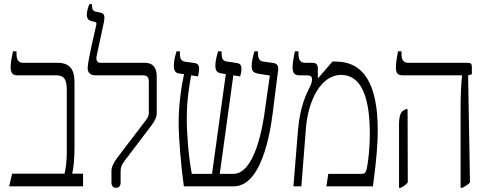

<svg xmlns="http://www.w3.org/2000/svg" viewBox="-20 -893 2340 920"><path d="M24 0H378V-61H326C332 -84 337 -134 337 -186V-498C337 -563 313 -592 255 -592H91C68 -592 59 -608 59 -636V-647H42C36 -620 31 -590 31 -573C31 -544 39 -532 65 -532H251C284 -532 300 -516 300 -463V-162C300 -119 295 -84 289 -61H38Z M536 7C551 7 558 -3 558 -19V-73C558 -94 565 -105 576 -121L705 -291C722 -314 731 -332 731 -351V-525C731 -558 721 -592 674 -592H464C445 -592 438 -603 444 -629L477 -783C484 -817 480 -828 463 -832L440 -837C425 -840 421 -849 421 -866V-873H408C404 -863 396 -840 396 -823C396 -806 402 -796 418 -792L435 -788C443 -786 443 -780 441 -772C433 -737 400 -598 400 -567C400 -540 418 -532 439 -532H667C684 -532 693 -524 693 -502V-352C693 -339 690 -332 679 -317L544 -140C526 -115 514 -96 514 -72V-19C514 -2 523 7 536 7Z M861 0H1099C1249 0 1283 -315 1292 -394L1313 -559C1315 -579 1306 -588 1291 -591L1241 -598C1221 -601 1216 -616 1216 -639V-647H1199C1191 -618 1186 -597 1186 -577C1186 -553 1193 -545 1217 -540L1273 -531L1252 -384C1239 -276 1199 -60 1098 -60H1033L1098 -532L1131 -527C1134 -536 1137 -552 1137 -565C1137 -579 1131 -588 1116 -591L1068 -598C1048 -601 1042 -611 1042 -637V-647H1025C1017 -620 1012 -598 1012 -578C1012 -554 1020 -544 1043 -541L1062 -538L996 -60H899C884 -141 875 -243 875 -324C875 -416 887 -482 896 -532L929 -527C931 -537 934 -552 934 -565C934 -577 930 -588 913 -591L868 -597C849 -600 842 -611 842 -637V-647H826C817 -619 813 -597 813 -577C813 -552 821 -543 843 -540L862 -538C849 -480 836 -390 836 -307C836 -223 849 -86 861 0Z M1386 0H1424L1446 -280C1456 -403 1513 -534 1615 -534C1702 -534 1752 -446 1752 -254C1752 -176 1744 -120 1738 -87C1732 -64 1729 -60 1709 -60H1553L1544 0H1767C1786 -141 1790 -214 1790 -269C1790 -487 1725 -598 1588 -598H1573L1505 -519L1503 -520V-564C1503 -581 1498 -592 1476 -592H1442C1418 -592 1410 -608 1410 -636V-647H1393C1387 -619 1382 -591 1382 -571C1382 -544 1390 -532 1416 -532H1451C1468 -532 1475 -526 1475 -515C1475 -502 1473 -493 1464 -475C1451 -449 1418 -388 1408 -271Z M2187 7H2196C2210 -1 2224 -9 2232 -19L2223 -532L2241 -537V-573C2241 -587 2235 -592 2223 -592H1937C1914 -592 1904 -605 1904 -634V-647H1887C1882 -620 1877 -592 1877 -571C1877 -543 1885 -532 1911 -532H2194V-530C2191 -502 2187 -453 2187 -377ZM1892 7H1900C1915 -1 1926 -8 1934 -19L1933 -367L1929 -372L1914 -364C1901 -357 1892 -339 1892 -297Z"/></svg>

Font: Noto Serif Hebrew Condensed Light
Style: Regular
Weight: 300
Width: 3
Designer: Monotype Design Team
Foundry: Monotype Imaging Inc.
Version: Version 2.004